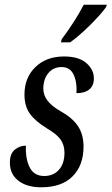

<svg xmlns="http://www.w3.org/2000/svg" viewBox="-20 -786 474 816"><path d="M22 -95Q22 -133 43 -150Q64 -167 90 -167Q88 -110 106.5 -74Q125 -38 168 -38Q207 -38 230.5 -64.5Q254 -91 254 -137Q254 -170 237 -193.5Q220 -217 180 -240Q131 -270 107.5 -302Q84 -334 84 -384Q84 -456 130.5 -501Q177 -546 252 -546Q315 -546 347 -518Q379 -490 379 -453Q379 -422 359.5 -406Q340 -390 305 -390Q308 -436 293 -468.5Q278 -501 242 -501Q207 -501 186 -476Q165 -451 164 -411Q164 -381 182.5 -357.5Q201 -334 238 -313Q287 -286 311 -250.5Q335 -215 335 -163Q335 -83 288.5 -36.5Q242 10 155 10Q94 10 58 -18Q22 -46 22 -95ZM242 -619Q299 -695 336 -766H434L431 -756Q408 -724 361.5 -678Q315 -632 278 -606H239Z"/></svg>

Font: Noto Serif Cond
Style: Italic
Weight: 400
Width: 3
Italic angle: -12°
Designer: Monotype Design Team
Foundry: Monotype Imaging Inc.
Version: Version 1.001